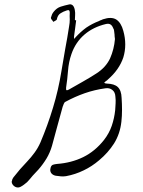

<svg xmlns="http://www.w3.org/2000/svg" viewBox="-20 -793 653 875"><path d="M317.4 -627Q317.4 -624 317.4 -616.2Q319.3 -618.2 321.3 -619.1Q323.2 -621.1 324.2 -623Q346.7 -647.5 373 -667Q400.4 -685.5 431.6 -697.3Q435.5 -700.2 440.4 -701.2Q444.3 -703.1 449.2 -705.1Q487.3 -717.8 509.8 -704.1Q532.2 -689.5 542 -652.3Q550.8 -621.1 550.8 -590.8Q550.8 -559.6 542 -531.2Q523.4 -475.6 471.7 -430.7Q469.7 -428.7 467.8 -426.8Q464.8 -424.8 461.9 -422.9Q460 -420.9 458 -418.9Q456.1 -417 454.1 -415Q457 -415 460 -413.1Q462.9 -412.1 466.8 -412.1Q501 -411.1 516.6 -396.5Q533.2 -380.9 534.2 -346.7Q536.1 -319.3 536.1 -292Q536.1 -264.6 533.2 -238.3Q527.3 -183.6 500 -139.6Q472.7 -96.7 431.6 -62.5Q398.4 -34.2 361.3 -16.6Q323.2 2 281.2 9.8Q269.5 11.7 257.8 10.7Q245.1 9.8 233.4 7.8Q219.7 4.9 212.9 -4.9Q207 -14.6 210 -25.4Q211.9 -38.1 220.7 -42Q229.5 -44.9 240.2 -45.9Q305.7 -50.8 359.4 -77.1Q413.1 -103.5 454.1 -155.3Q477.5 -185.5 489.3 -219.7Q501 -253.9 504.9 -291Q505.9 -305.7 506.8 -321.3Q507.8 -336.9 505.9 -352.5Q504.9 -373 492.2 -382.8Q479.5 -393.6 460 -390.6Q411.1 -383.8 366.2 -368.2Q321.3 -352.5 278.3 -329.1Q273.4 -327.1 270.5 -319.3Q267.6 -312.5 265.6 -306.6Q252.9 -262.7 241.2 -217.8Q229.5 -172.9 216.8 -127.9Q208 -97.7 192.4 -71.3Q175.8 -43.9 155.3 -20.5Q141.6 -6.8 128.9 7.8Q117.2 22.5 103.5 37.1Q96.7 43 88.9 48.8Q81.1 54.7 73.2 58.6Q67.4 61.5 61.5 61.5Q57.6 61.5 54.7 60.5Q44.9 57.6 38.1 48.8Q33.2 42 33.2 35.2Q33.2 33.2 34.2 32.2Q35.2 23.4 41 15.6Q56.6 -2.9 71.3 -21.5Q86.9 -39.1 103.5 -56.6Q122.1 -76.2 137.7 -97.7Q153.3 -119.1 164.1 -143.6Q197.3 -221.7 221.7 -302.7Q246.1 -382.8 259.8 -467.8Q268.6 -518.6 277.3 -570.3Q287.1 -621.1 294.9 -672.9Q297.9 -688.5 297.9 -704.1Q296.9 -719.7 297.9 -735.4Q297.9 -744.1 293.9 -746.1Q291 -748 283.2 -745.1Q267.6 -740.2 255.9 -732.4Q243.2 -724.6 239.3 -706.1Q239.3 -702.1 233.4 -699.2Q227.5 -696.3 222.7 -693.4Q220.7 -698.2 215.8 -703.1Q211.9 -708 211.9 -711.9Q213.9 -718.8 216.8 -726.6Q219.7 -733.4 224.6 -739.3Q238.3 -756.8 256.8 -762.7Q275.4 -768.6 293.9 -772.5Q296.9 -773.4 298.8 -773.4Q306.6 -773.4 312.5 -767.6Q319.3 -759.8 321.3 -745.1Q323.2 -734.4 322.3 -723.6Q321.3 -712.9 321.3 -702.1Q324.2 -701.2 325.2 -700.2Q326.2 -700.2 327.1 -700.2Q324.2 -681.6 322.3 -663.1Q320.3 -644.5 317.4 -627ZM500 -652.3Q499 -655.3 499 -658.2Q498 -661.1 496.1 -664.1Q491.2 -676.8 483.4 -681.6Q475.6 -686.5 462.9 -683.6Q405.3 -669.9 365.2 -635.7Q324.2 -600.6 305.7 -546.9Q293 -510.7 290 -470.7Q287.1 -431.6 281.2 -393.6Q280.3 -383.8 283.2 -381.8Q286.1 -380.9 293.9 -384.8Q325.2 -403.3 357.4 -420.9Q388.7 -438.5 418.9 -458Q461.9 -485.4 481.4 -526.4Q500 -568.4 503.9 -615.2Q502 -627 502 -635.7Q501 -644.5 500 -652.3Z"/></svg>

Font: Yuremane_body
Style: Regular
Weight: 400
Version: Version 1.0